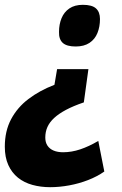

<svg xmlns="http://www.w3.org/2000/svg" viewBox="-46 -569 505 797"><path d="M321 -282 302 -144Q258 -129 228 -113Q198 -97 179 -79.5Q160 -62 151 -42Q142 -22 142 2Q142 22 151 35.5Q160 49 176.5 56Q193 63 216 63Q251 63 287 51Q323 39 362 16L387 143Q357 164 319.5 178.5Q282 193 241.5 200.5Q201 208 162 208Q123 208 88.5 198.5Q54 189 28.5 168.5Q3 148 -11.5 116Q-26 84 -26 40Q-26 -25 0 -74Q26 -123 72 -158Q118 -193 180 -217L191 -282ZM369 -490Q369 -458 358.5 -432Q348 -406 325.5 -391Q303 -376 268 -376Q231 -376 214.5 -391Q198 -406 199 -437Q199 -468 209.5 -493.5Q220 -519 242 -534Q264 -549 298 -549Q336 -549 352.5 -534Q369 -519 369 -490Z"/></svg>

Font: Georama ExtraCondensed Thin
Style: Bold Italic
Weight: 700
Italic angle: -9°
Version: Version 1.001